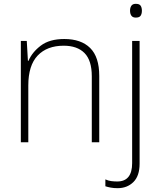

<svg xmlns="http://www.w3.org/2000/svg" viewBox="-20 -744 840 1004"><path d="M316 -540Q404 -540 451.5 -493Q499 -446 499 -347V0H460V-345Q460 -428 422 -466.5Q384 -505 313 -505Q226 -505 177 -453.5Q128 -402 128 -297V0H89V-530H120L126 -426H129Q148 -471 193.5 -505.5Q239 -540 316 -540ZM660 -688Q660 -704 667 -714Q674 -724 690 -724Q709 -724 715.5 -714Q722 -704 722 -688Q722 -672 715.5 -662Q709 -652 690 -652Q674 -652 667 -662Q660 -672 660 -688ZM595 240Q575 240 559 237Q543 234 531 230V194Q546 201 561.5 203Q577 205 593 205Q671 205 671 109V-530H710V112Q710 176 677.5 208Q645 240 595 240Z"/></svg>

Font: Noto Sans ExtraLight
Style: Regular
Weight: 200
Designer: Monotype Design Team
Foundry: Monotype Imaging Inc.
Version: Version 2.007